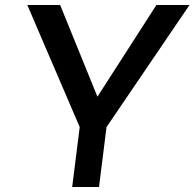

<svg xmlns="http://www.w3.org/2000/svg" viewBox="-20 -746 776 766"><path d="M298 -239 89 -726H220L381 -330L348 -328L604 -726H736L405 -239L375 0H268Z"/></svg>

Font: Josefin Sans Thin Medium
Style: Italic
Weight: 500
Italic angle: -7°
Version: Version 2.000